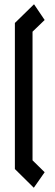

<svg xmlns="http://www.w3.org/2000/svg" viewBox="-20 -726 260 903"><path d="M50 -618 140 -706 190 -632 133 -577V28L190 84L139 157L50 69Z"/></svg>

Font: Turret Road
Style: Bold
Weight: 700
Designer: Noponies
Foundry: Noponies
Version: Version 1.001; ttfautohint (v1.8)